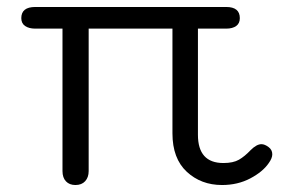

<svg xmlns="http://www.w3.org/2000/svg" viewBox="-20 -520 838 550"><path d="M760 -78Q760 -67 750 -53Q733 -28 697 -9Q661 10 616 10Q556 10 515 -28Q474 -66 474 -138V-438H234V-30Q234 -12 224 -1Q214 10 196 10Q179 10 169 -0.5Q159 -11 159 -30V-438H81Q63 -438 52 -445.5Q41 -453 41 -468Q41 -500 81 -500H628Q667 -500 667 -468Q667 -453 656.5 -445.5Q646 -438 628 -438H547V-134Q547 -53 620 -53Q648 -53 664.5 -62.5Q681 -72 698 -90Q715 -107 729 -107Q738 -107 749 -99Q760 -91 760 -78Z"/></svg>

Font: Kodchasan
Style: Regular
Weight: 400
Version: Version 1.000; ttfautohint (v1.6)